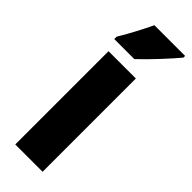

<svg xmlns="http://www.w3.org/2000/svg" viewBox="-256 -785 805 805"><g transform="rotate(45 146.0 -383.0)"><path d="M292 -756V-766H110C89 -722 64 -673 32 -620V-606H151C201 -653 264 -722 292 -756ZM213 0V-553H51V0Z"/></g></svg>

Font: Noto Sans Myanmar ExtraCondensed Black
Style: Regular
Weight: 900
Width: 2
Designer: Monotype Design Team
Foundry: Monotype Imaging Inc.
Version: Version 2.107